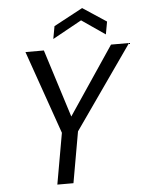

<svg xmlns="http://www.w3.org/2000/svg" viewBox="-60 -950 753 997"><g transform="rotate(-5 316.5 -451.0)"><path d="M198 0 245 -266 93 -700H189L301 -346L539 -700H633L329 -266L282 0ZM243 -755 255 -821 406 -902 529 -821 517 -755 395 -839Z"/></g></svg>

Font: Rethink Sans
Style: Italic
Weight: 400
Italic angle: -10°
Designer: The Rethink Sans project authors (Hans Thiessen). DM Sans designed by Colophon Foundry.
Foundry: Rethink Communications LLC
Version: Version 1.001